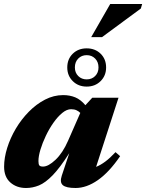

<svg xmlns="http://www.w3.org/2000/svg" viewBox="-20 -924 730 959"><path d="M288.5 -46.5 326 -159Q279.5 -86 243 -48.5Q206.5 -11 174.8 2Q143 15 110 15Q63 15 31.8 -12.5Q0.5 -40 0.5 -91.5Q0.5 -136 16 -185.5Q31.5 -235 59.2 -281.8Q87 -328.5 124.2 -366.2Q161.5 -404 205 -426.5Q248.5 -449 295.5 -449Q328.5 -449 355.8 -437.8Q383 -426.5 406.5 -398.5L441 -436H572L460 -90.5Q482.5 -99.5 506 -117Q529.5 -134.5 557 -164L580 -144Q525.5 -64 469 -24.5Q412.5 15 357.5 15Q310.5 15 294 1Q277.5 -13 288.5 -46.5ZM172 -119.5Q172 -103.5 176.5 -97.8Q181 -92 195 -92Q221.5 -92 257.2 -125.8Q293 -159.5 320 -221L381 -360Q373.5 -368 362.2 -373.2Q351 -378.5 335 -378.5Q313.5 -378.5 290.8 -359.8Q268 -341 246.8 -310.8Q225.5 -280.5 208.8 -245.2Q192 -210 182 -176.8Q172 -143.5 172 -119.5ZM413 -682.5Q455 -682.5 482.5 -655.8Q510 -629 510 -587Q510 -546 482.5 -518.8Q455 -491.5 413 -491.5Q371 -491.5 343.5 -518.8Q316 -546 316 -587Q316 -629 343.5 -655.8Q371 -682.5 413 -682.5ZM413 -527.5Q438.5 -527.5 455.2 -544.2Q472 -561 472 -587Q472 -614.5 455.2 -631.5Q438.5 -648.5 413 -648.5Q387.5 -648.5 370.8 -631.5Q354 -614.5 354 -587Q354 -561 370.8 -544.2Q387.5 -527.5 413 -527.5ZM435.5 -738.5 530.5 -904H690L683.5 -881.5L489.5 -738.5Z"/></svg>

Font: Newsreader 16pt ExtraBold
Style: Italic
Weight: 800
Italic angle: -17°
Designer: Hugues Gentile
Foundry: Production Type
Version: Version 1.003; ttfautohint (v1.8.3)